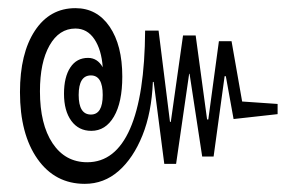

<svg xmlns="http://www.w3.org/2000/svg" viewBox="-20 -492 706 471"><path d="M188 -41Q115 -41 72 -102Q29 -163 29 -266Q29 -361 65.5 -416.5Q102 -472 165 -472Q218 -472 249 -426.5Q280 -381 280 -304Q280 -241 259.5 -206Q239 -171 204 -171Q173 -171 155 -195.5Q137 -220 137 -262Q137 -303 152.5 -326.5Q168 -350 196 -350Q219 -350 232 -327Q229 -370 211.5 -396Q194 -422 165 -422Q125 -422 101.5 -380.5Q78 -339 78 -268Q78 -187 109 -140.5Q140 -94 194 -94Q263 -94 299 -176Q335 -258 336 -417H369L397 -193H399L429 -405H460L488 -199H491L517 -391H548L574 -243L661 -237V-212L553 -200L534 -305H531L504 -108H476L445 -311H444L412 -90H383L357 -291H355Q352 -216 329.5 -160Q307 -104 271 -72.5Q235 -41 188 -41ZM203 -211Q232 -211 232 -259Q232 -307 203 -307Q173 -307 173 -259Q173 -211 203 -211Z"/></svg>

Font: Noto Sans Thai Looped UI Condensed
Style: Regular
Weight: 400
Width: 3
Designer: Cadson Demak Team
Foundry: Cadson Demak Co., Ltd.
Version: Version 1.000; ttfautohint (v1.8.4.7-5d5b)